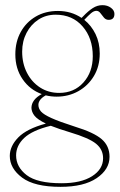

<svg xmlns="http://www.w3.org/2000/svg" viewBox="-20 -478 464 745"><path d="M271 13.5Q344.5 36 374.8 62.2Q405 88.5 405 130.5Q405 179.5 355.2 213.2Q305.5 247 214.5 247Q113.5 247 65.8 211.2Q18 175.5 18 127Q18 89 51 55.2Q84 21.5 158 1.5Q125 -14.5 113.8 -29Q102.5 -43.5 102 -59.5Q102.5 -91.5 142 -113Q96 -129.5 67.8 -170.5Q39.5 -211.5 39.5 -267Q39.5 -316 60.5 -354Q81.5 -392 118.8 -413.8Q156 -435.5 205 -435.5Q256.5 -435.5 296.5 -408.5L303 -415Q322 -435 339.8 -446.5Q357.5 -458 377.5 -458Q396.5 -458 410.2 -448Q424 -438 424 -424Q424 -401 401.5 -401Q390.5 -401 383.2 -409.8Q376 -418.5 369.5 -427.2Q363 -436 354 -436Q344 -436 333 -426.5Q322 -417 307 -401Q334.5 -379 350.8 -345.5Q367 -312 367 -270.5Q367 -221 344.5 -183.2Q322 -145.5 284 -124.2Q246 -103 200 -103Q178 -103 157.5 -108Q129 -92 129 -71Q129 -57 139.2 -45.2Q149.5 -33.5 179.8 -19.8Q210 -6 271 13.5ZM196 -421Q158.5 -421 129.2 -402Q100 -383 83 -350.5Q66 -318 66 -277.5Q66 -232 84.5 -195.8Q103 -159.5 135.5 -138.5Q168 -117.5 209.5 -117.5Q267.5 -117.5 303.8 -158Q340 -198.5 340 -260Q340 -330 300.5 -375.5Q261 -421 196 -421ZM42.5 125Q42.5 170 83.5 201.5Q124.5 233 218.5 233Q294.5 233 337.2 205.8Q380 178.5 380 136Q380 102 352.8 79.8Q325.5 57.5 252 35.5Q207 22 177 10Q105.5 27.5 74 57.2Q42.5 87 42.5 125Z"/></svg>

Font: Fraunces 144pt S050 Thin
Style: Regular
Weight: 100
Version: Version 1.000; ttfautohint (v1.8.3)